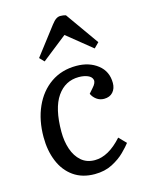

<svg xmlns="http://www.w3.org/2000/svg" viewBox="-119 -851 723 939"><g transform="rotate(-15 243.0 -381.5)"><path d="M291 -521Q356 -521 399.5 -487Q443 -453 443 -394Q443 -366 427 -348Q411 -330 382 -330Q361 -330 344.5 -342Q328 -354 320 -372L341 -396Q361 -418 357 -433.5Q353 -449 334 -457Q315 -465 289 -465Q220 -465 179 -406Q138 -347 138 -228Q138 -180 151.5 -140Q165 -100 192.5 -76Q220 -52 261 -52Q330 -52 399 -129L434 -93Q422 -77 396.5 -51.5Q371 -26 332.5 -6Q294 14 243 14Q180 14 136 -17Q92 -48 69.5 -102.5Q47 -157 47 -225Q47 -311 77 -378Q107 -445 162 -483Q217 -521 291 -521ZM426 -605 401 -580 275 -682 148 -582 126 -605 234 -746Q247 -763 257.5 -770Q268 -777 279 -777Q295 -777 307 -773Z"/></g></svg>

Font: Literata 12pt
Style: Italic
Weight: 400
Italic angle: -2°
Designer: Latin by Veronika Burian and Jose Scaglione. Greek by Irene Vlachou. Cyrillic by Vera Evstafieva
Foundry: TypeTogether
Version: Version 3.002